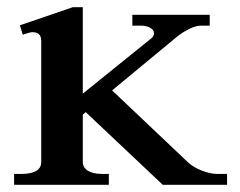

<svg xmlns="http://www.w3.org/2000/svg" viewBox="-20 -511 663 531"><path d="M608 -30V0H430L217 -201L209 -194V-64Q209 -47 223.5 -38.5Q238 -30 262 -30H281V0H19V-30H40Q65 -30 79.5 -38Q94 -46 94 -63V-398Q94 -422 70 -422Q62 -422 43 -415L35 -441L181 -491H209V-252L396 -403Q406 -410 406 -419Q406 -428 395.5 -434Q385 -440 371 -440H346V-470H560V-440H535Q522 -440 503.5 -431Q485 -422 469 -409L290 -261L499 -63Q515 -48 538.5 -39Q562 -30 580 -30Z"/></svg>

Font: Taviraj Medium
Style: Regular
Weight: 500
Designer: Katatrad Team
Foundry: CadsonDemak
Version: Version 1.030